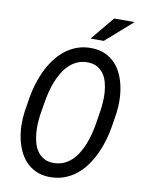

<svg xmlns="http://www.w3.org/2000/svg" viewBox="-98 -968 783 1045"><g transform="rotate(10 293.5 -445.5)"><path d="M535.6 -314.9Q529.3 -277.3 517.8 -238.5Q506.3 -199.7 489 -163.3Q471.7 -127 448.2 -94.7Q424.8 -62.5 394.8 -39.1Q364.7 -15.6 327.9 -2.4Q291 10.7 247.1 9.8Q205.1 8.8 173.1 -6.1Q141.1 -21 118.2 -45.4Q95.2 -69.8 80.6 -102.1Q65.9 -134.3 58.6 -169.9Q51.3 -205.6 50.5 -242.7Q49.8 -279.8 54.7 -314.5L67.4 -395.5Q73.7 -433.1 85.2 -471.9Q96.7 -510.7 114 -547.1Q131.3 -583.5 155 -615.7Q178.7 -647.9 208.7 -671.6Q238.8 -695.3 275.6 -708.5Q312.5 -721.7 356.4 -720.7Q398.9 -719.7 430.9 -704.8Q462.9 -689.9 485.8 -665.5Q508.8 -641.1 523.2 -608.9Q537.6 -576.7 544.7 -540.8Q551.8 -504.9 552.5 -467.5Q553.2 -430.2 548.3 -395.5ZM460.9 -397.5Q463.9 -419.9 465.6 -446.3Q467.3 -472.7 465.1 -499.3Q462.9 -525.9 456.1 -551Q449.2 -576.2 435.8 -595.7Q422.4 -615.2 401.6 -627.4Q380.9 -639.6 350.6 -640.6Q318.8 -641.6 293.2 -631.1Q267.6 -620.6 247.3 -601.8Q227.1 -583 211.7 -558.3Q196.3 -533.7 185.1 -506.1Q173.8 -478.5 166.5 -450.2Q159.2 -421.9 154.8 -396.5L141.1 -314Q138.2 -292 136.7 -265.6Q135.3 -239.3 137.7 -212.4Q140.1 -185.5 147 -160.2Q153.8 -134.8 167.5 -115Q181.2 -95.2 201.9 -82.8Q222.7 -70.3 252.9 -69.3Q284.7 -68.4 310.5 -78.9Q336.4 -89.4 356.4 -108.2Q376.5 -127 391.6 -151.9Q406.7 -176.8 417.7 -204.3Q428.7 -231.9 436 -260.3Q443.4 -288.6 447.8 -314.5ZM446.8 -900.9H559.6L412.1 -771H338.9Z"/></g></svg>

Font: TypoPRO Roboto Mono
Style: Italic
Weight: 400
Designer: Google
Version: Version 2.000986; 2015; ttfautohint (v1.3)